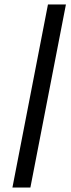

<svg xmlns="http://www.w3.org/2000/svg" viewBox="-20 -792 314 854"><path d="M35.3 42 193.3 -772H273.2L115.2 42Z"/></svg>

Font: Savate ExtraLight
Style: Italic
Weight: 200
Italic angle: -11°
Designer: Max Esnée
Foundry: Plomb Type
Version: Version 2.000